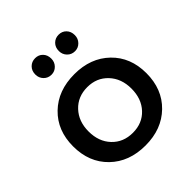

<svg xmlns="http://www.w3.org/2000/svg" viewBox="-202 -885 1028 1028"><g transform="rotate(-45 312.5 -370.5)"><path d="M285 -682Q285 -656 267.5 -638Q250 -620 225 -620Q199 -620 181.5 -638Q164 -656 164 -682Q164 -710 181.5 -727.5Q199 -745 225 -745Q251 -745 268 -727.5Q285 -710 285 -682ZM463 -682Q463 -656 445.5 -638Q428 -620 403 -620Q377 -620 359.5 -638Q342 -656 342 -682Q342 -710 359.5 -727.5Q377 -745 403 -745Q429 -745 446 -727.5Q463 -710 463 -682ZM313 -536Q436 -536 513 -461.5Q590 -387 590 -267Q590 -146 513 -71Q436 4 313 4Q189 4 112 -71Q35 -146 35 -267Q35 -387 112 -461.5Q189 -536 313 -536ZM313 -438Q241 -438 195.5 -389.5Q150 -341 150 -265Q150 -188 195.5 -140Q241 -92 313 -92Q385 -92 430 -140Q475 -188 475 -265Q475 -341 429.5 -389.5Q384 -438 313 -438Z"/></g></svg>

Font: Montserrat-Arabic
Style: Regular
Weight: 400
Designer: Mohamed Gaber
Foundry: Kief Type Foundry
Version: Version 5.008;PS 005.008;hotconv 1.0.88;makeotf.lib2.5.64775